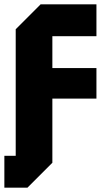

<svg xmlns="http://www.w3.org/2000/svg" viewBox="-28 -720 482 880"><path d="M-8 140V-6H44V-586L158 -700H414V-554H212V-408H414V-268H212V26L98 140Z"/></svg>

Font: Tektur
Style: Bold
Weight: 700
Designer: Adam Jagosz
Foundry: Adam Jagosz
Version: Version 1.005;gftools[0.9.30]